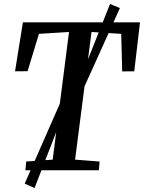

<svg xmlns="http://www.w3.org/2000/svg" viewBox="-20 -855 723 964"><path d="M107.5 0 111.5 -44 244.5 -53.5 326.5 -694.5 175.5 -685 118.5 -497.5 55.5 -497 95 -743H683L654 -497L593.5 -496.5L588.5 -685L439.5 -694.5L357 -53.5L480 -44L476.5 0ZM104 67 303.5 -387 364.5 -413.5 532.5 -835 582 -814.5 394 -398.5 332.5 -373.5 153.5 89Z"/></svg>

Font: Merriweather 24pt Medium
Style: Italic
Weight: 500
Italic angle: -7.8°
Version: Version 2.101